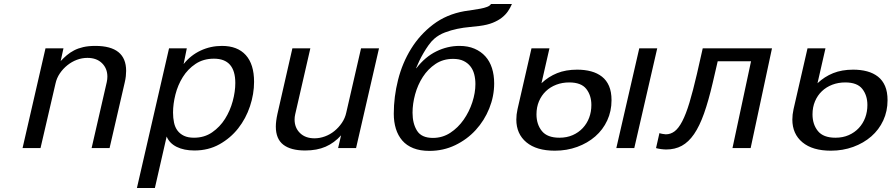

<svg xmlns="http://www.w3.org/2000/svg" viewBox="-20 -742 4467 962"><path d="M208 -500H298L284 -436Q299 -452 315 -465.5Q331 -479 351 -489.5Q371 -500 397 -506Q423 -512 458 -512Q612 -512 612 -387Q612 -375 610.5 -360.5Q609 -346 605 -329L529 0H439L515 -331Q518 -345 518 -358Q518 -399 491 -425.5Q464 -452 418 -452Q391 -452 365.5 -442.5Q340 -433 318 -415.5Q296 -398 280 -374.5Q264 -351 258 -323L183 0H93Z M827 -500H916L900 -421Q935 -465 985 -488.5Q1035 -512 1092 -512Q1170 -512 1211.5 -466Q1253 -420 1253 -332Q1253 -271 1232.5 -209.5Q1212 -148 1173.5 -99Q1135 -50 1079.5 -19Q1024 12 954 12Q902 12 865.5 -6Q829 -24 815 -58L756 200H666ZM847 -178Q847 -151 852 -127.5Q857 -104 869.5 -87.5Q882 -71 902 -61.5Q922 -52 952 -52Q1004 -52 1043 -79Q1082 -106 1107.5 -146.5Q1133 -187 1146 -235Q1159 -283 1159 -326Q1159 -448 1052 -448Q999 -448 960 -422Q921 -396 896 -356Q871 -316 859 -268.5Q847 -221 847 -178Z M1362 -108Q1362 -134 1370 -171L1445 -500H1535L1459 -169Q1456 -156 1456 -143Q1456 -102 1483 -75.5Q1510 -49 1556 -49Q1582 -49 1608 -58.5Q1634 -68 1655.5 -85.5Q1677 -103 1693 -126.5Q1709 -150 1715 -178L1789 -500H1879L1764 0H1674L1689 -64Q1655 -26 1611.5 -7Q1568 12 1509 12Q1437 12 1399.5 -17Q1362 -46 1362 -108Z M1953 -172Q1953 -257 1974.5 -342Q1996 -427 2040 -498Q2084 -569 2150.5 -619.5Q2217 -670 2307 -686Q2326 -689 2347 -692Q2368 -695 2387 -698.5Q2406 -702 2420.5 -707.5Q2435 -713 2440 -722H2545Q2537 -703 2525 -685.5Q2513 -668 2494.5 -653.5Q2476 -639 2449 -628Q2422 -617 2383 -612Q2362 -609 2332.5 -606.5Q2303 -604 2271.5 -597.5Q2240 -591 2209.5 -579.5Q2179 -568 2156 -548Q2141 -535 2127.5 -516Q2114 -497 2102 -476.5Q2090 -456 2080.5 -436Q2071 -416 2065 -401L2066 -400Q2110 -457 2166 -484.5Q2222 -512 2282 -512Q2325 -512 2357.5 -498Q2390 -484 2412 -459.5Q2434 -435 2445 -400.5Q2456 -366 2456 -324Q2456 -260 2431.5 -199Q2407 -138 2363.5 -90.5Q2320 -43 2260.5 -14.5Q2201 14 2132 14Q2085 14 2051 0.5Q2017 -13 1995.5 -38Q1974 -63 1963.5 -97Q1953 -131 1953 -172ZM2250 -447Q2200 -447 2162 -421.5Q2124 -396 2098.5 -356.5Q2073 -317 2060 -269.5Q2047 -222 2047 -177Q2047 -123 2069.5 -87Q2092 -51 2149 -51Q2197 -51 2236 -76.5Q2275 -102 2303 -142Q2331 -182 2346.5 -229.5Q2362 -277 2362 -321Q2362 -347 2356 -370Q2350 -393 2336.5 -410Q2323 -427 2302 -437Q2281 -447 2250 -447Z M2567 -143Q2567 -168 2573 -195L2643 -500H2733L2693 -325Q2728 -358 2771.5 -375.5Q2815 -393 2872 -393Q2910 -393 2941.5 -384.5Q2973 -376 2996 -358Q3019 -340 3031.5 -311Q3044 -282 3044 -240Q3044 -185 3022.5 -138.5Q3001 -92 2962.5 -58.5Q2924 -25 2872 -6Q2820 13 2760 13Q2668 13 2617.5 -29Q2567 -71 2567 -143ZM2668 -169Q2668 -119 2695 -85.5Q2722 -52 2783 -52Q2820 -52 2849.5 -65Q2879 -78 2900 -100.5Q2921 -123 2932 -152.5Q2943 -182 2943 -216Q2943 -264 2917.5 -296.5Q2892 -329 2832 -329Q2797 -329 2767 -317.5Q2737 -306 2715 -285Q2693 -264 2680.5 -234.5Q2668 -205 2668 -169ZM3068 0 3183 -500H3273L3158 0Z M3284 -75Q3289 -73 3300 -71Q3311 -69 3316 -69Q3340 -69 3360 -84Q3380 -99 3398.5 -134.5Q3417 -170 3434.5 -228Q3452 -286 3472 -372L3501 -500H3848L3741 0H3650L3743 -435H3576L3551 -327Q3530 -237 3507.5 -173.5Q3485 -110 3457.5 -70Q3430 -30 3396 -11.5Q3362 7 3318 7Q3314 7 3306.5 6.5Q3299 6 3291.5 5Q3284 4 3277 2.5Q3270 1 3267 0Z M3950 -143Q3950 -168 3956 -195L4026 -500H4116L4076 -325Q4111 -358 4154.5 -375.5Q4198 -393 4255 -393Q4293 -393 4324.5 -384.5Q4356 -376 4379 -358Q4402 -340 4414.5 -311Q4427 -282 4427 -240Q4427 -185 4405.5 -138.5Q4384 -92 4345.5 -58.5Q4307 -25 4255 -6Q4203 13 4143 13Q4051 13 4000.5 -29Q3950 -71 3950 -143ZM4051 -169Q4051 -119 4078 -85.5Q4105 -52 4166 -52Q4203 -52 4232.5 -65Q4262 -78 4283 -100.5Q4304 -123 4315 -152.5Q4326 -182 4326 -216Q4326 -264 4300.5 -296.5Q4275 -329 4215 -329Q4180 -329 4150 -317.5Q4120 -306 4098 -285Q4076 -264 4063.5 -234.5Q4051 -205 4051 -169Z"/></svg>

Font: Perun
Style: Italic
Weight: 400
Italic angle: -12°
Foundry: Copyright (c) Stefan Peev, Context Ltd, 2016
Version: Version 1.027